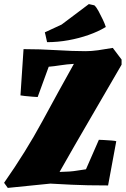

<svg xmlns="http://www.w3.org/2000/svg" viewBox="-24 -906 614 938"><path d="M14 12 -4 -13Q103 -166 182 -312Q261 -458 337 -594Q302 -592 270.5 -587Q239 -582 214 -580L160 -432Q156 -432 136 -433.5Q116 -435 97.5 -437Q79 -439 76 -440L91 -666Q170 -666 251.5 -661Q333 -656 394 -656Q423 -656 455 -660.5Q487 -665 527 -672L570 -615V-590Q492 -455 416 -325Q340 -195 267 -66Q321 -67 349.5 -72Q378 -77 396 -79L459 -223Q465 -223 483.5 -222Q502 -221 521 -219.5Q540 -218 544 -216L504 0Q397 0 327.5 -3.5Q258 -7 222 -9ZM206 -700Q204 -709 202 -718Q200 -727 198 -736L195 -748L277 -786L410 -886L437 -880Q447 -871 457.5 -851.5Q468 -832 478 -811Q488 -790 493 -774L489 -772Q456 -752 409.5 -735.5Q363 -719 310.5 -709.5Q258 -700 206 -700Z"/></svg>

Font: Labrada Black
Style: Italic
Weight: 900
Italic angle: -7°
Designer: Mercedes Jáuregui
Foundry: Omnibus-Type Team
Version: Version 1.000; ttfautohint (v1.8.4.7-5d5b)